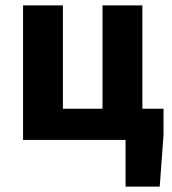

<svg xmlns="http://www.w3.org/2000/svg" viewBox="-20 -516 635 708"><path d="M65 0V-496H212V-115H358V-496H505V-115H583V-19L569 172H443V0Z"/></svg>

Font: TT Toshiba Sans
Style: Bold
Weight: 700
Designer: Paul D. Hunt
Foundry: Toshiba Corporation
Version: Version 2.020;PS 2.000;hotconv 1.0.86;makeotf.lib2.5.63406